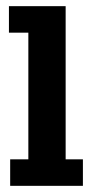

<svg xmlns="http://www.w3.org/2000/svg" viewBox="-20 -603 305 623"><path d="M13 0V-86H72V-497H9V-583H193V-86H249V0Z"/></svg>

Font: Rokkitt
Style: Bold
Weight: 700
Designer: Vernon Adams
Foundry: Vernon Adams
Version: Version 3.103